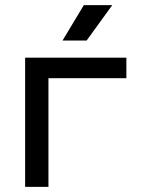

<svg xmlns="http://www.w3.org/2000/svg" viewBox="-20 -729 553 749"><path d="M224 -571H318L418 -709H307ZM169 0V-424H473V-504H78V0Z"/></svg>

Font: Hibana SubMedium
Style: Regular
Weight: 500
Width: 6
Designer: pygmalion
Foundry: ybstudio
Version: Version 0.930;hotconv 1.0.109;makeotfexe 2.5.65596